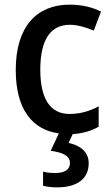

<svg xmlns="http://www.w3.org/2000/svg" viewBox="-20 -569 484 829"><path d="M363 136C363 85 325 59 276 48L294 10C338 7 375 -4 406 -22V-110C369 -90 328 -77 280 -77C197 -77 154 -142 154 -268C154 -396 197 -462 282 -462C316 -462 353 -450 385 -437L416 -519C382 -537 333 -549 281 -549C140 -549 48 -456 48 -267C48 -97 119 -9 234 7L199 82C248 89 282 102 282 135C282 164 259 178 217 178C199 178 180 176 166 172V233C180 237 202 240 227 240C314 240 363 202 363 136Z"/></svg>

Font: Noto Sans Lao Looped SemiCondensed Medium
Style: Regular
Weight: 500
Width: 4
Designer: Mark Frömberg, Ben Mitchell
Foundry: The Fontpad Ltd
Version: Version 1.002